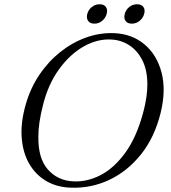

<svg xmlns="http://www.w3.org/2000/svg" viewBox="-20 -868 802 901"><path d="M515 -712.5Q599 -709 657.5 -660.2Q716 -611.5 738 -528Q760 -444.5 733.5 -337Q705 -222.5 641.2 -143Q577.5 -63.5 491.2 -23.2Q405 17 308.5 12.5Q245 10 195.8 -19.2Q146.5 -48.5 116.8 -100.2Q87 -152 81.8 -222.8Q76.5 -293.5 101 -378.5Q122.5 -454 164.5 -516.5Q206.5 -579 262.8 -623.8Q319 -668.5 383.5 -691.8Q448 -715 515 -712.5ZM323.5 -17Q389 -13.5 452.5 -46.5Q516 -79.5 568.5 -152Q621 -224.5 652 -340Q672.5 -417 671.5 -477Q670.5 -541.5 647.5 -586.2Q624.5 -631 586.8 -655.5Q549 -680 503 -682.5Q437.5 -686.5 372.5 -649.8Q307.5 -613 256.5 -542.2Q205.5 -471.5 181.5 -374Q170.5 -331 165.2 -294.5Q160 -258 160 -227Q158.5 -125 204.5 -72.8Q250.5 -20.5 323.5 -17ZM423 -757Q402.5 -757 393.5 -770Q384.5 -783 389.5 -802.5Q395 -822.5 411 -835.2Q427 -848 448 -848Q468 -848 477 -835.2Q486 -822.5 480.5 -802.5Q475 -783 459.2 -770Q443.5 -757 423 -757ZM598.5 -757Q578 -757 569 -770Q560 -783 565.5 -802.5Q570.5 -822.5 586.5 -835.2Q602.5 -848 623 -848Q644 -848 653 -835.2Q662 -822.5 656.5 -802.5Q651 -783 635 -770Q619 -757 598.5 -757Z"/></svg>

Font: Fraunces 9pt S000 Light
Style: Italic
Weight: 300
Italic angle: -16°
Version: Version 1.000; ttfautohint (v1.8.3)